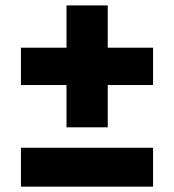

<svg xmlns="http://www.w3.org/2000/svg" viewBox="-20 -696 649 716"><path d="M228 -221.2V-378.9H58.1V-518.1H228V-675.8H381.8V-518.1H550.8V-378.9H381.8V-221.2ZM58.1 0V-145H550.8V0Z"/></svg>

Font: Montserrat ExtraBold
Style: Regular
Weight: 800
Designer: Julieta Ulanovsky
Foundry: Julieta Ulanovsky
Version: Version 9.000